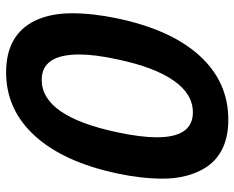

<svg xmlns="http://www.w3.org/2000/svg" viewBox="-90 -675 775 635"><g transform="rotate(90 297.5 -357.5)"><path d="M41 -358.9Q78.6 -536.6 165 -630.9Q251.5 -725.1 375.7 -725.1Q500 -725.1 545.4 -629.9Q570.8 -577.6 570.8 -507.8Q570.8 -438 553.7 -357.9Q516.1 -180.7 429.4 -85.4Q342.8 9.8 219.2 9.8Q95.7 9.8 48.8 -85Q23.9 -136.7 23.9 -207.3Q23.9 -277.8 41 -358.9ZM160.2 -231.9Q160.2 -107.9 244.1 -107.9Q364.7 -107.9 417.5 -357.9Q434.1 -435.5 434.1 -488.8Q434.1 -607.9 351.6 -607.9Q291 -607.9 246.6 -544.4Q202.1 -481 176.3 -357.9Q160.2 -284.2 160.2 -231.9Z"/></g></svg>

Font: Open Sans Hebrew Condensed
Style: Bold Italic
Weight: 700
Width: 3
Italic angle: -12°
Foundry: Ascender Corporation, Yanek Iontef
Version: Version 2.001;PS 002.001;hotconv 1.0.70;makeotf.lib2.5.58329